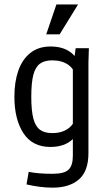

<svg xmlns="http://www.w3.org/2000/svg" viewBox="-20 -655 478 866"><path d="M99.6 176.8 109.4 120.1Q152.3 128.9 216.8 128.9Q270.5 128.9 289.6 109.9Q308.6 90.8 308.6 47.9V-358.4L312.5 -374L321.3 -437.5H380.9L378.9 -375V35.2Q378.9 117.2 335.9 154.3Q293 191.4 217.8 191.4Q188.5 191.4 158.7 187.5Q128.9 183.6 99.6 176.8ZM44.9 -218.8Q44.9 -285.2 62.5 -335.9Q80.1 -386.7 116.7 -416Q153.3 -445.3 208 -445.3Q272.5 -445.3 309.1 -410.2Q345.7 -375 357.4 -307.6L328.1 -294.9Q317.4 -341.8 288.6 -362.3Q259.8 -382.8 215.8 -382.8Q180.7 -382.8 160.2 -367.7Q139.6 -352.5 130.4 -317.4Q121.1 -282.2 121.1 -218.8Q121.1 -156.2 130.4 -120.6Q139.6 -85 160.2 -69.8Q180.7 -54.7 215.8 -54.7Q258.8 -54.7 287.6 -75.2Q316.4 -95.7 328.1 -141.6L356.4 -128.9Q344.7 -62.5 308.1 -27.3Q271.5 7.8 207 7.8Q126 7.8 85.4 -54.7Q44.9 -117.2 44.9 -218.8ZM234.4 -634.8H332L249 -500H188.5Z"/></svg>

Font: Sudo Var
Style: Regular
Weight: 400
Monospace: yes
Designer: Jens Kutilek
Foundry: Jens Kutilek
Version: Version 0.065;FEAKit 1.0